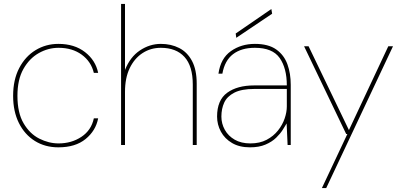

<svg xmlns="http://www.w3.org/2000/svg" viewBox="-20 -740 2045 980"><path d="M278 12Q210 12 158 -20.5Q106 -53 76.5 -112Q47 -171 47 -251Q47 -333 78 -392.5Q109 -452 161.5 -484Q214 -516 278 -516Q360 -516 414 -474Q468 -432 481 -368H459Q445 -426 397 -461Q349 -496 279 -496Q226 -496 178 -469Q130 -442 99.5 -388Q69 -334 69 -251Q69 -164 100.5 -110.5Q132 -57 180.5 -32.5Q229 -8 279 -8Q345 -8 395.5 -41.5Q446 -75 459 -136H481Q469 -73 417 -30.5Q365 12 278 12Z M598 0V-720H618V-383Q644 -449 694 -482.5Q744 -516 801 -516Q853 -516 894.5 -495Q936 -474 960 -429Q984 -384 984 -313V0H964V-308Q964 -403 921.5 -449.5Q879 -496 801 -496Q749 -496 707.5 -469Q666 -442 642 -392Q618 -342 618 -271V0Z M1256 12Q1202 12 1164.5 -10Q1127 -32 1107.5 -68Q1088 -104 1088 -145Q1088 -229 1139.5 -266.5Q1191 -304 1277 -304H1444Q1444 -392 1407.5 -444Q1371 -496 1281 -496Q1212 -496 1169.5 -463.5Q1127 -431 1115 -364H1095Q1106 -442 1158.5 -479Q1211 -516 1281 -516Q1350 -516 1390 -487.5Q1430 -459 1447 -412Q1464 -365 1464 -307V0H1448L1443 -110Q1436 -98 1423.5 -78Q1411 -58 1389.5 -37Q1368 -16 1335 -2Q1302 12 1256 12ZM1258 -8Q1306 -8 1341 -26.5Q1376 -45 1399 -74Q1422 -103 1433 -135.5Q1444 -168 1444 -197V-286H1278Q1213 -286 1176 -267Q1139 -248 1124.5 -216.5Q1110 -185 1110 -145Q1110 -109 1127.5 -77.5Q1145 -46 1178 -27Q1211 -8 1258 -8ZM1186 -547 1183 -569 1365 -694 1369 -670Z M1623 220 1753 -56H1747L1532 -504H1555L1761 -76L1962 -504H1986L1645 220Z"/></svg>

Font: DM Sans Thin
Style: Regular
Weight: 100
Designer: Colophon Foundry, Jonny Pinhorn
Foundry: Colophon Foundry
Version: Version 4.004; ttfautohint (v1.8.4.7-5d5b)